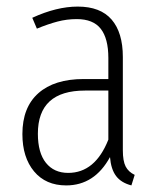

<svg xmlns="http://www.w3.org/2000/svg" viewBox="-20 -552 481 583"><path d="M389 -21 379 11Q348 3 332.5 -17.5Q317 -38 314 -75Q267 11 181 11Q119 11 83.5 -31.5Q48 -74 48 -145Q48 -226 96.5 -269Q145 -312 234 -312H309V-376Q309 -435 286 -464.5Q263 -494 213 -494Q183 -494 154.5 -486.5Q126 -479 92 -465L78 -498Q152 -532 216 -532Q285 -532 319 -492.5Q353 -453 353 -379V-96Q353 -63 361.5 -46.5Q370 -30 389 -21ZM309 -128V-277H238Q95 -277 95 -146Q95 -88 119.5 -57.5Q144 -27 187 -27Q269 -27 309 -128Z"/></svg>

Font: Fira Sans Extra Condensed ExtraLight
Style: Regular
Weight: 275
Width: 1
Designer: Carrois Corporate & Edenspiekermann AG
Foundry: Carrois Corporate GbR & Edenspiekermann AG
Version: Version 4.203